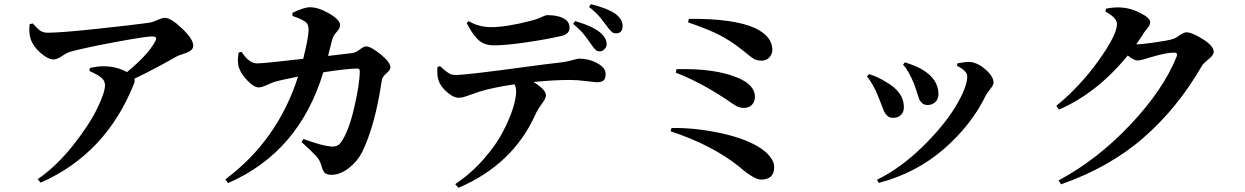

<svg xmlns="http://www.w3.org/2000/svg" viewBox="-20 -829 6010 927"><path d="M123 -712 138 -716Q162 -689 175.5 -680Q189 -671 211 -671Q271 -671 445.5 -689.5Q620 -708 699 -719Q718 -722 741 -732.5Q764 -743 776 -743Q805 -743 859 -691.5Q913 -640 913 -609Q913 -593 899.5 -584Q886 -575 863.5 -568Q841 -561 834 -557Q727 -496 629 -449Q632 -437 627 -425Q492 -86 176 53L162 36Q251 -25 330 -124Q409 -223 448 -302.5Q487 -382 487 -418Q487 -440 468 -455Q449 -470 412 -486L414 -501Q456 -510 484 -509Q544 -508 593 -481Q692 -562 729 -628Q736 -643 732.5 -648Q729 -653 714 -653Q683 -653 540 -626.5Q397 -600 322 -580Q304 -575 279.5 -558.5Q255 -542 239 -542Q212 -542 177 -572.5Q142 -603 130 -635Q118 -665 123 -712Z M1564 -559 1683 -573Q1697 -575 1717 -590Q1737 -605 1747 -605Q1771 -605 1818 -566.5Q1865 -528 1865 -504Q1865 -491 1845.5 -475Q1826 -459 1823 -439Q1791 -222 1728 -94Q1705 -49 1663.5 -17Q1622 15 1580 15Q1557 15 1547.5 5Q1538 -5 1531 -31Q1525 -55 1506 -76Q1487 -97 1436 -143L1445 -158Q1535 -125 1576 -122Q1608 -118 1624 -139Q1662 -189 1689.5 -306.5Q1717 -424 1717 -485Q1717 -498 1706 -498Q1659 -498 1541 -480Q1424 -94 1081 55L1068 37Q1321 -152 1419 -459Q1340 -444 1303 -433Q1294 -430 1268.5 -418.5Q1243 -407 1229 -407Q1206 -407 1175.5 -439Q1145 -471 1135 -499Q1124 -526 1132 -575L1146 -579Q1160 -559 1168 -550Q1176 -541 1190.5 -532Q1205 -523 1221 -523Q1255 -523 1444 -545Q1469 -645 1470 -685Q1470 -713 1454 -724Q1432 -739 1392 -752V-767Q1448 -794 1476 -794Q1518 -794 1570 -763.5Q1622 -733 1622 -708Q1622 -692 1605 -674Q1588 -656 1583 -635Q1581 -626 1574.5 -600.5Q1568 -575 1564 -559Z M2233 -718 2243 -727Q2291 -698 2352 -698Q2426 -698 2544 -729Q2565 -734 2582 -741Q2599 -748 2607.5 -752Q2616 -756 2622 -756Q2672 -756 2701 -740.5Q2730 -725 2730 -695Q2730 -664 2689 -655Q2619 -639 2520.5 -624.5Q2422 -610 2364 -610Q2319 -610 2290.5 -635.5Q2262 -661 2233 -718ZM2092 -505 2104 -510Q2141 -476 2158 -470Q2168 -467 2179 -467Q2209 -467 2300.5 -478Q2392 -489 2509.5 -505Q2627 -521 2675 -526Q2705 -529 2727.5 -534.5Q2750 -540 2760.5 -543Q2771 -546 2774 -546Q2823 -546 2863.5 -524Q2904 -502 2904 -473Q2904 -449 2894 -440.5Q2884 -432 2862 -432Q2855 -432 2810 -437.5Q2765 -443 2732 -443Q2653 -443 2556 -433Q2616 -396 2616 -368Q2616 -355 2597.5 -330Q2579 -305 2568 -283Q2460 -36 2193 78L2178 60Q2255 8 2315 -60.5Q2375 -129 2407.5 -191.5Q2440 -254 2456 -304.5Q2472 -355 2472 -388Q2472 -407 2464 -422Q2357 -406 2293 -386Q2284 -383 2261 -374.5Q2238 -366 2222.5 -361.5Q2207 -357 2194 -357Q2169 -357 2138 -384.5Q2107 -412 2098 -439Q2089 -463 2092 -505ZM2747 -714 2757 -727Q2841 -703 2879 -671Q2909 -645 2909 -615Q2909 -602 2898.5 -591.5Q2888 -581 2875 -581Q2872 -581 2869.5 -581.5Q2867 -582 2864.5 -583Q2862 -584 2860 -585Q2858 -586 2855.5 -588.5Q2853 -591 2851.5 -592.5Q2850 -594 2847 -598Q2844 -602 2842.5 -603.5Q2841 -605 2838 -610Q2835 -615 2833 -617Q2831 -620 2823.5 -630.5Q2816 -641 2812 -646Q2808 -651 2800 -661.5Q2792 -672 2785 -679Q2778 -686 2768 -695.5Q2758 -705 2747 -714ZM2824 -795 2833 -809Q2909 -790 2949 -764Q2986 -737 2986 -704Q2986 -668 2954 -668Q2951 -668 2948.5 -668.5Q2946 -669 2943.5 -669.5Q2941 -670 2938.5 -671.5Q2936 -673 2934.5 -674.5Q2933 -676 2930.5 -678.5Q2928 -681 2926.5 -682.5Q2925 -684 2922 -687.5Q2919 -691 2917.5 -693Q2916 -695 2913 -699Q2910 -703 2908 -706Q2906 -708 2897.5 -719Q2889 -730 2886 -734.5Q2883 -739 2874.5 -748.5Q2866 -758 2859.5 -764.5Q2853 -771 2843.5 -779.5Q2834 -788 2824 -795Z M3624 -694Q3709 -654 3709 -588Q3709 -570 3696 -553.5Q3683 -537 3658 -536Q3649 -536 3641.5 -537.5Q3634 -539 3629 -540.5Q3624 -542 3615.5 -547.5Q3607 -553 3603.5 -556Q3600 -559 3588.5 -568Q3577 -577 3571 -582Q3509 -632 3451.5 -661Q3394 -690 3302 -721L3306 -738Q3521 -740 3624 -694ZM3243 -478 3246 -495Q3430 -500 3541 -454Q3625 -419 3625 -362Q3625 -339 3611 -323.5Q3597 -308 3571 -308Q3553 -308 3536.5 -316.5Q3520 -325 3487 -349Q3358 -434 3243 -478ZM3218 -195 3222 -211Q3328 -213 3446.5 -189Q3565 -165 3637 -123Q3674 -102 3696 -75Q3718 -48 3718 -23Q3718 38 3655 38Q3620 38 3548 -25Q3418 -129 3218 -195Z M4393 -425Q4365 -491 4340 -517L4349 -528Q4405 -510 4433 -493Q4511 -447 4511 -374Q4511 -350 4495.5 -336Q4480 -322 4459 -322Q4442 -322 4432 -331Q4422 -340 4418 -350.5Q4414 -361 4406.5 -385Q4399 -409 4393 -425ZM4740 -369Q4671 -226 4537 -109.5Q4403 7 4223 54L4214 39Q4328 -17 4432.5 -119Q4537 -221 4593.5 -314.5Q4650 -408 4650 -461Q4650 -486 4601 -511L4602 -523Q4637 -530 4659 -530Q4697 -529 4737 -494.5Q4777 -460 4777 -430Q4777 -419 4760.5 -398Q4744 -377 4740 -369ZM4220 -364Q4197 -421 4166 -460L4176 -471Q4219 -458 4253 -436Q4344 -387 4344 -311Q4344 -288 4330 -274Q4316 -260 4291 -260Q4275 -260 4264.5 -269.5Q4254 -279 4249 -290Q4244 -301 4235 -325.5Q4226 -350 4220 -364Z M5466 -615Q5493 -615 5558.5 -624.5Q5624 -634 5644 -641Q5655 -644 5675.5 -658.5Q5696 -673 5708 -673Q5735 -673 5787.5 -640Q5840 -607 5840 -579Q5840 -563 5815 -543Q5790 -523 5783 -511Q5666 -308 5501.5 -164.5Q5337 -21 5103 61L5091 42Q5278 -58 5437.5 -227Q5597 -396 5661 -556Q5668 -575 5649 -575Q5608 -575 5527 -550Q5488 -537 5471 -537Q5456 -537 5425 -561Q5276 -379 5093 -300L5080 -318Q5195 -412 5284 -536.5Q5373 -661 5373 -713Q5373 -743 5317 -773L5320 -787Q5358 -795 5390 -793Q5438 -791 5485.5 -766.5Q5533 -742 5533 -723Q5533 -713 5529.5 -706.5Q5526 -700 5517.5 -690Q5509 -680 5503 -671Q5496 -658 5466 -615Z"/></svg>

Font: Swei Spring CJKtc
Style: Bold
Weight: 700
Version: Version 1.021